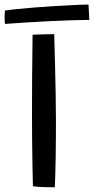

<svg xmlns="http://www.w3.org/2000/svg" viewBox="-51 -809 408 834"><path d="M187 4.5Q169.5 4.5 140 3.8Q110.5 3 92 0Q91 -36 90 -90.2Q89 -144.5 88.5 -203.2Q88 -262 88 -311.5Q88 -382.5 88.5 -470.8Q89 -559 90.5 -658Q97.5 -658.5 115 -659.2Q132.5 -660 152 -660.2Q171.5 -660.5 184.5 -660.5Q186.5 -599 188 -532.2Q189.5 -465.5 190.8 -401.5Q192 -337.5 192 -285Q192 -255.5 191.8 -212.2Q191.5 -169 190.8 -124.2Q190 -79.5 189 -44.2Q188 -9 187 4.5ZM337 -722.5Q304.5 -722.5 258.8 -721Q213 -719.5 161.2 -717Q109.5 -714.5 59.8 -711.2Q10 -708 -29.5 -705Q-31 -719 -31 -734.8Q-31 -750.5 -29.5 -763Q-12.5 -766 21.8 -769.5Q56 -773 99.5 -776.5Q143 -780 187.5 -782.8Q232 -785.5 270.5 -787.2Q309 -789 333.5 -789Z"/></svg>

Font: Grandstander
Style: Regular
Weight: 400
Designer: Tyler Finck
Foundry: Etcetera Type Co
Version: Version 1.200; ttfautohint (v1.8.3)